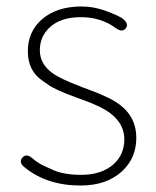

<svg xmlns="http://www.w3.org/2000/svg" viewBox="-20 -560 481 593"><path d="M229 13Q124 13 55 -44Q37 -59 49 -73Q61 -87 79 -72Q98 -55 122 -45Q133 -40 144 -35Q177 -20 231 -20Q294 -20 331 -53Q364 -83 364 -130Q364 -177 321 -210Q292 -232 232 -253Q229 -254 218 -258Q149 -283 128 -299Q118 -306 108 -313Q66 -343 66 -402Q66 -461 108 -499Q154 -540 232 -540Q271 -540 310.5 -525Q350 -510 361 -501Q379 -485 368 -472Q357 -459 338 -473Q292 -507 230 -507Q168 -507 134 -476Q103 -447 103 -405Q103 -363 141 -335Q165 -317 226 -294L233 -291Q244 -287 255 -283Q323 -258 352 -235Q401 -197 401 -134.5Q401 -72 357 -31Q309 13 229 13Z"/></svg>

Font: Resource Han Rounded KR ExtraLight
Style: Regular
Weight: 250
Designer: Cyano Hao (round all glyphs); Ryoko NISHIZUKA 西塚涼子 (kana, bopomofo & ideographs); Paul D. Hunt (Latin, Greek & Cyrillic)
Foundry: Cyano Hao
Version: 0.990